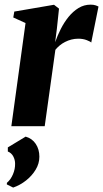

<svg xmlns="http://www.w3.org/2000/svg" viewBox="-20 -556 454 846"><path d="M30 0 92.5 -454.5 38.5 -479 43 -505 218 -535 240 -518 230.5 -428.5 223 -370Q233 -399 247.8 -428.2Q262.5 -457.5 282.2 -481.8Q302 -506 326.2 -520.8Q350.5 -535.5 379 -535.5Q392.5 -535.5 401.2 -532.5Q410 -529.5 414 -527L382 -368.5Q379 -372.5 362.5 -379Q346 -385.5 325 -385.5Q309.5 -385.5 294.8 -381.8Q280 -378 266.8 -371.2Q253.5 -364.5 242.8 -355.5Q232 -346.5 224 -336.5L177 0ZM38 270.5 10 256.5 10.5 249.5Q27.5 235 37.2 211.8Q47 188.5 46.5 165Q46.5 148.5 38.5 133.2Q30.5 118 14.5 111.5V93.5L93 46Q121.5 54 137.5 78Q153.5 102 153.5 134.5Q153.5 164.5 137.2 191.5Q121 218.5 94.8 239.2Q68.5 260 38 270.5Z"/></svg>

Font: Merriweather 96pt ExtraBold
Style: Italic
Weight: 800
Italic angle: -7.8°
Version: Version 2.101